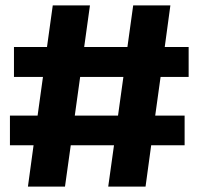

<svg xmlns="http://www.w3.org/2000/svg" viewBox="-20 -695 744 715"><path d="M383 0 404.5 -154H243.5L222 0H84L105 -154H17V-264.5H120L140 -408.5H32V-520H155L176.5 -675H315L293.5 -520H454.5L476 -675H614.5L593.5 -520H682.5V-408.5H578L558 -264.5H667.5V-154H543L522 0ZM258.5 -264.5H419.5L439.5 -408.5H278.5Z"/></svg>

Font: Anybody ExtraBold
Style: Regular
Weight: 800
Designer: Tyler Finck
Foundry: Etcetera Type Company
Version: Version 1.010; ttfautohint (v1.8.3) -l 8 -r 50 -G 200 -x 14 